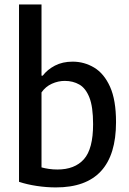

<svg xmlns="http://www.w3.org/2000/svg" viewBox="-20 -828 577 858"><path d="M229.5 9.5Q188 9.5 144.5 3Q101 -3.5 65 -15.5V-808H165.5V-490H171Q191.5 -517 225.5 -534.8Q259.5 -552.5 304.5 -552.5Q356.5 -552.5 400.8 -526Q445 -499.5 471.8 -440.2Q498.5 -381 498.5 -282Q498.5 10 229.5 9.5ZM236.5 -70.5Q314 -70.5 355 -116.5Q396 -162.5 396 -273Q396 -350.5 379.5 -392.2Q363 -434 334.5 -450.2Q306 -466.5 269.5 -466.5Q240 -466.5 211.8 -453.8Q183.5 -441 165.5 -415V-80Q179.5 -76 198.5 -73.2Q217.5 -70.5 236.5 -70.5Z"/></svg>

Font: Encode Sans SmCnd Md
Style: Regular
Weight: 500
Width: 4
Designer: Multiple Designers
Foundry: Impallari Type
Version: Version 3.002; ttfautohint (v1.8.3) -l 8 -r 50 -G 200 -x 14 